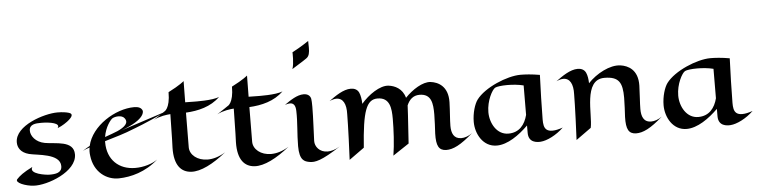

<svg xmlns="http://www.w3.org/2000/svg" viewBox="-52 -1182 5836 1481"><g transform="rotate(-5 2866.0 -441.0)"><path d="M496 -197C496 -306 355 -290 272 -305C201 -318 165 -369 165 -409C165 -459 214 -462 258 -462C326 -462 410 -447 380 -410C419 -424 457 -453 457 -453C495 -482 514 -509 478 -520C459 -526 428 -531 389 -531C287 -531 57 -459 57 -328C57 -289 78 -248 143 -231C204 -215 383 -215 383 -116C383 -63 333 -58 286 -58C263 -58 125 -75 160 -129C88 -93 59 -70 36 -45C13 -19 97 13 158 16C263 23 496 -63 496 -197Z M867 -349C1068 -421 1046 -487 1046 -487C1038 -511 1014 -520 982 -520C836 -520 649 -405 615 -252C597 -242 578 -231 559 -218C571 -225 590 -232 613 -240C609 -219 609 -198 612 -176C627 -47 723 19 818 17C912 15 1025 -14 1124 -102C1084 -73 1018 -52 951 -52C824 -52 736 -134 736 -268V-278C814 -301 899 -326 958 -351C958 -351 1077 -394 1225 -466ZM838 -347C813 -336 780 -325 739 -310C751 -387 794 -441 810 -450C822 -456 838 -460 855 -460C873 -460 892 -455 902 -441C931 -404 894 -372 838 -347Z M1651 -112C1602 -81 1554 -68 1513 -68C1433 -68 1376 -116 1375 -173C1375 -260 1376 -350 1377 -443C1471 -448 1571 -471 1642 -542C1592 -518 1445 -522 1445 -522C1445 -522 1413 -522 1378 -523L1380 -687C1380 -687 1348 -658 1257 -612C1257 -482 1210 -465 1210 -465C1210 -465 1165 -434 1126 -409C1174 -434 1228 -440 1256 -442C1254 -271 1250 -182 1250 -182C1247 -44 1302 10 1377 15C1452 20 1549 -30 1651 -112Z M2142 -112C2093 -81 2045 -68 2004 -68C1924 -68 1867 -116 1866 -173C1866 -260 1867 -350 1868 -443C1962 -448 2062 -471 2133 -542C2083 -518 1936 -522 1936 -522C1936 -522 1904 -522 1869 -523L1871 -687C1871 -687 1839 -658 1748 -612C1748 -482 1701 -465 1701 -465C1701 -465 1656 -434 1617 -409C1665 -434 1719 -440 1747 -442C1745 -271 1741 -182 1741 -182C1738 -44 1793 10 1868 15C1943 20 2040 -30 2142 -112Z M2364 -912C2364 -912 2317 -878 2236 -835C2236 -835 2240 -748 2224 -706C2303 -754 2337 -778 2337 -778C2361 -794 2365 -822 2365 -860C2365 -876 2364 -893 2364 -912ZM2536 -80C2500 -58 2467 -49 2440 -49C2377 -49 2342 -96 2343 -139C2344 -185 2352 -319 2352 -403C2352 -431 2351 -454 2349 -465C2343 -493 2320 -505 2293 -505C2242 -505 2190 -469 2143 -436C2158 -441 2171 -444 2182 -444C2210 -444 2225 -425 2226 -382C2229 -293 2216 -204 2216 -110C2216 2 2256 12 2293 19C2335 27 2388 17 2536 -80Z M3085 -349C3103 -392 3133 -423 3183 -423C3276 -423 3284 -347 3284 -263C3284 -213 3280 -158 3278 -115C3275 -18 3296 17 3351 19C3406 20 3465 -9 3561 -93C3532 -72 3502 -62 3476 -62C3418 -62 3400 -107 3400 -163C3400 -210 3407 -273 3409 -346C3412 -470 3335 -507 3277 -514C3217 -521 3135 -469 3078 -409C3058 -483 2999 -508 2952 -514C2885 -522 2794 -458 2738 -392C2737 -427 2732 -457 2722 -480C2710 -506 2686 -516 2659 -516C2601 -516 2539 -472 2488 -435C2508 -444 2526 -449 2542 -449C2593 -449 2618 -402 2615 -323C2615 -323 2615 -220 2603 30L2720 -54C2740 -335 2772 -423 2858 -423C2954 -423 2962 -338 2962 -257C2962 -172 2956 -59 2942 27L3067 -56C3081 -254 3085 -346 3085 -346Z M4262 -75C4233 -65 4205 -58 4181 -58C4100 -58 4114 -132 4114 -203C4114 -273 4117 -345 4122 -495C4059 -506 4009 -509 3973 -509C3868 -509 3692 -435 3627 -347C3604 -316 3582 -247 3582 -178C3582 -86 3637 19 3744 19C3828 19 3918 -45 3989 -115V-57C3989 19 4055 21 4083 19C4132 16 4207 -21 4262 -75ZM3990 -425C3989 -319 3989 -251 3989 -197C3970 -123 3926 -65 3841 -65C3751 -65 3701 -158 3701 -243C3701 -332 3747 -415 3770 -427C3783 -434 3820 -439 3864 -439C3904 -439 3951 -435 3990 -425Z M4477 -54C4500 -155 4450 -429 4615 -429C4729 -429 4754 -379 4754 -263C4754 -213 4750 -158 4748 -115C4745 -18 4766 17 4821 19C4876 20 4936 -9 5031 -93C5002 -72 4972 -62 4946 -62C4887 -62 4871 -109 4871 -165C4871 -212 4877 -274 4879 -346C4882 -470 4805 -506 4747 -514C4666 -525 4560 -468 4494 -398C4493 -430 4489 -458 4479 -480C4467 -506 4443 -516 4416 -516C4358 -516 4296 -472 4245 -435C4265 -444 4283 -449 4299 -449C4350 -449 4375 -402 4372 -323C4372 -323 4372 -220 4360 30L4477 -54Z M5732 -75C5703 -65 5675 -58 5651 -58C5570 -58 5584 -132 5584 -203C5584 -273 5587 -345 5592 -495C5529 -506 5479 -509 5443 -509C5338 -509 5162 -435 5097 -347C5074 -316 5052 -247 5052 -178C5052 -86 5107 19 5214 19C5298 19 5388 -45 5459 -115V-57C5459 19 5525 21 5553 19C5602 16 5677 -21 5732 -75ZM5460 -425C5459 -319 5459 -251 5459 -197C5440 -123 5396 -65 5311 -65C5221 -65 5171 -158 5171 -243C5171 -332 5217 -415 5240 -427C5253 -434 5290 -439 5334 -439C5374 -439 5421 -435 5460 -425Z"/></g></svg>

Font: Eagle Lake
Style: Regular
Weight: 400
Designer: Astigmatic (AOETI)
Foundry: Astigmatic (AOETI)
Version: Version 1.000